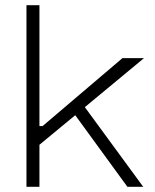

<svg xmlns="http://www.w3.org/2000/svg" viewBox="-20 -720 599 740"><path d="M535 -496H452L144 -234H132V-700H82V0H132V-162L270 -276L471 0H532L307 -307Z"/></svg>

Font: Space Text Light
Style: Regular
Weight: 300
Designer: Florian Karsten (Space Text), Colophon Foundry (Space Mono)
Foundry: Florian Karsten
Version: Version 1.003;PS 001.003;hotconv 1.0.88;makeotf.lib2.5.64775